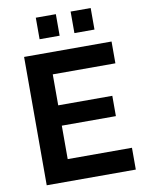

<svg xmlns="http://www.w3.org/2000/svg" viewBox="-98 -977 796 1046"><g transform="rotate(-10 300.5 -454.5)"><path d="M567 -120.6V0H74.2V-710H558V-589.4H211.5V-418H510.7V-305.6H211.5V-120.6ZM174.1 -790.3V-909.4H285V-790.3ZM366.7 -790.3V-909.4H477.7V-790.3Z"/></g></svg>

Font: Raleway Thin
Style: Regular
Weight: 100
Designer: Matt McInerney, Pablo Impallari, Rodrigo Fuenzalida
Foundry: Matt McInerney, Pablo Impallari, Rodrigo Fuenzalida
Version: Version 4.026